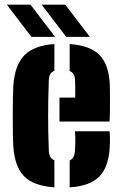

<svg xmlns="http://www.w3.org/2000/svg" viewBox="-20 -799 524 828"><path d="M37.5 -168Q36 -191.5 35.5 -228.5Q35 -265.5 35 -305.8Q35 -346 35.8 -379.8Q36.5 -413.5 37.5 -430Q44 -519 85.5 -561Q127 -603 214.5 -609V-493.5Q202 -489 196.5 -479Q191 -469 190.5 -453Q189 -407.5 188.2 -369.8Q187.5 -332 187.5 -297.5Q187.5 -263 188.2 -227.8Q189 -192.5 190.5 -151Q191 -134 196.5 -123.5Q202 -113 214.5 -107.5V9Q123 2.5 83 -39.8Q43 -82 37.5 -168ZM280.5 9V-107Q292 -112.5 297.2 -123.2Q302.5 -134 303.5 -152Q304.5 -167 304.8 -185.5Q305 -204 303.5 -233H452.5Q453.5 -227 454 -205.8Q454.5 -184.5 453.5 -168Q449.5 -80.5 409 -38.5Q368.5 3.5 280.5 9ZM236.5 -275V-378H304.5Q304.5 -395 304.5 -410.5Q304.5 -426 304.2 -437.2Q304 -448.5 303.5 -453Q303 -469 297.5 -478.5Q292 -488 280.5 -493V-609Q368.5 -603 408.8 -562.2Q449 -521.5 453.5 -436Q454 -424 454.2 -396.5Q454.5 -369 454.2 -336Q454 -303 452.5 -275ZM115.5 -640 9.5 -779H111.5L217.5 -640ZM265.5 -640 159.5 -779H261.5L367.5 -640Z"/></svg>

Font: Big Shoulders Stencil Text Thin Black
Style: Regular
Weight: 900
Version: Version 2.001